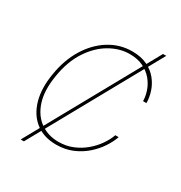

<svg xmlns="http://www.w3.org/2000/svg" viewBox="-207 -966 1137 1206"><g transform="rotate(30 361.5 -363.0)"><path d="M118.2 92.8 624 -819.3H647.5L141.6 92.8ZM325.7 9.8Q236.3 9.8 176.3 -37.1Q116.2 -84 92.3 -168Q68.4 -252 87.4 -363.3Q105.5 -475.1 157.2 -559.1Q209 -643.1 284.7 -690.2Q360.4 -737.3 449.7 -737.3Q514.2 -737.3 559.3 -715.3Q604.5 -693.4 633.1 -657.7Q661.6 -622.1 674.8 -580.6Q688 -539.1 688 -500H663.6Q663.1 -536.1 649.9 -574Q636.7 -611.8 609.9 -643.6Q583 -675.3 542 -695.1Q501 -714.8 444.8 -714.8Q371.1 -714.8 301 -674.1Q231 -633.3 179.7 -554.9Q128.4 -476.6 109.9 -363.3Q90.8 -249 116.2 -170.9Q141.6 -92.8 198.5 -52.7Q255.4 -12.7 329.6 -12.7Q385.3 -12.7 432.6 -32.2Q480 -51.8 517.3 -83.5Q554.7 -115.2 580.8 -153.1Q606.9 -190.9 619.6 -227.5H644Q630.9 -189 603.5 -147.5Q576.2 -106 535.9 -70.3Q495.6 -34.7 442.9 -12.5Q390.1 9.8 325.7 9.8Z"/></g></svg>

Font: Inter Tight Thin
Style: Italic
Weight: 250
Italic angle: -9.39999°
Designer: Rasmus Andersson
Foundry: rsms
Version: Version 3.004